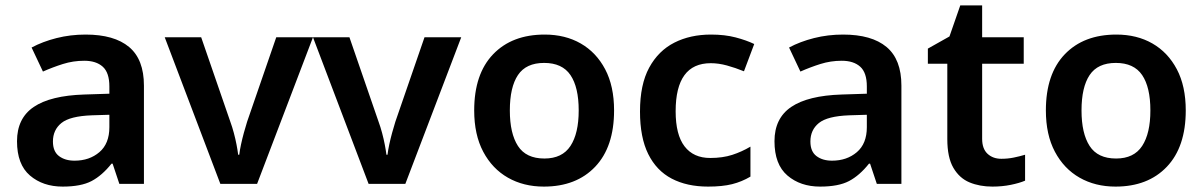

<svg xmlns="http://www.w3.org/2000/svg" viewBox="-20 -681 4459 711"><path d="M297 -553Q403 -553 458 -507Q513 -461 513 -364V0H422L397 -75H393Q358 -31 319 -10.5Q280 10 212 10Q139 10 91 -31Q43 -72 43 -158Q43 -243 105 -285Q167 -327 292 -331L385 -334V-361Q385 -412 360.5 -434Q336 -456 292 -456Q251 -456 213 -444Q175 -432 139 -416L97 -505Q138 -527 189.5 -540Q241 -553 297 -553ZM320 -254Q239 -251 207.5 -225.5Q176 -200 176 -157Q176 -120 198.5 -103Q221 -86 256 -86Q311 -86 348 -117.5Q385 -149 385 -210V-256Z M796 0 590 -543H725L833 -230Q840 -211 846 -188.5Q852 -166 856 -145Q860 -124 862 -108H866Q868 -125 872.5 -146Q877 -167 883 -189Q889 -211 895 -230L1003 -543H1139L932 0Z M1345 0 1139 -543H1274L1382 -230Q1389 -211 1395 -188.5Q1401 -166 1405 -145Q1409 -124 1411 -108H1415Q1417 -125 1421.5 -146Q1426 -167 1432 -189Q1438 -211 1444 -230L1552 -543H1688L1481 0Z M2254 -272Q2254 -137 2184 -63.5Q2114 10 1994 10Q1919 10 1861 -23Q1803 -56 1769.5 -119Q1736 -182 1736 -272Q1736 -407 1806 -480Q1876 -553 1997 -553Q2073 -553 2130.5 -520Q2188 -487 2221 -424.5Q2254 -362 2254 -272ZM1868 -272Q1868 -187 1898 -140.5Q1928 -94 1996 -94Q2062 -94 2092.5 -140.5Q2123 -187 2123 -272Q2123 -358 2092.5 -403Q2062 -448 1995 -448Q1928 -448 1898 -403Q1868 -358 1868 -272Z M2602 10Q2524 10 2467.5 -19.5Q2411 -49 2380.5 -110.5Q2350 -172 2350 -268Q2350 -368 2384 -430.5Q2418 -493 2477 -523Q2536 -553 2613 -553Q2664 -553 2704 -542.5Q2744 -532 2773 -518L2735 -417Q2703 -430 2672 -438.5Q2641 -447 2612 -447Q2482 -447 2482 -269Q2482 -182 2515 -139Q2548 -96 2610 -96Q2656 -96 2691.5 -107.5Q2727 -119 2759 -138V-27Q2727 -8 2691 1Q2655 10 2602 10Z M3102 -553Q3208 -553 3263 -507Q3318 -461 3318 -364V0H3227L3202 -75H3198Q3163 -31 3124 -10.5Q3085 10 3017 10Q2944 10 2896 -31Q2848 -72 2848 -158Q2848 -243 2910 -285Q2972 -327 3097 -331L3190 -334V-361Q3190 -412 3165.5 -434Q3141 -456 3097 -456Q3056 -456 3018 -444Q2980 -432 2944 -416L2902 -505Q2943 -527 2994.5 -540Q3046 -553 3102 -553ZM3125 -254Q3044 -251 3012.5 -225.5Q2981 -200 2981 -157Q2981 -120 3003.5 -103Q3026 -86 3061 -86Q3116 -86 3153 -117.5Q3190 -149 3190 -210V-256Z M3688 -93Q3712 -93 3734 -97.5Q3756 -102 3776 -108V-12Q3755 -3 3723 3.5Q3691 10 3655 10Q3608 10 3570.5 -5.5Q3533 -21 3510.5 -59.5Q3488 -98 3488 -166V-445H3416V-501L3496 -546L3536 -661H3617V-543H3771V-445H3617V-167Q3617 -130 3637 -111.5Q3657 -93 3688 -93Z M4371 -272Q4371 -137 4301 -63.5Q4231 10 4111 10Q4036 10 3978 -23Q3920 -56 3886.5 -119Q3853 -182 3853 -272Q3853 -407 3923 -480Q3993 -553 4114 -553Q4190 -553 4247.5 -520Q4305 -487 4338 -424.5Q4371 -362 4371 -272ZM3985 -272Q3985 -187 4015 -140.5Q4045 -94 4113 -94Q4179 -94 4209.5 -140.5Q4240 -187 4240 -272Q4240 -358 4209.5 -403Q4179 -448 4112 -448Q4045 -448 4015 -403Q3985 -358 3985 -272Z"/></svg>

Font: Noto Sans Adlam Unjoined SemiBold
Style: Regular
Weight: 600
Version: Version 3.001